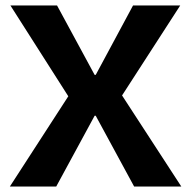

<svg xmlns="http://www.w3.org/2000/svg" viewBox="-20 -680 696 700"><path d="M16 0 229 -329 18 -660H188L325 -407H329L465 -660H637L425 -332L641 0H469L329 -258H325L185 0Z"/></svg>

Font: Bricolage Grotesque 28pt
Style: Bold
Weight: 700
Designer: Mathieu Triay
Foundry: Atelier Triay
Version: Version 1.000;gftools[0.9.30]